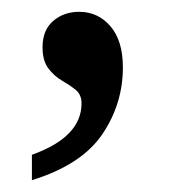

<svg xmlns="http://www.w3.org/2000/svg" viewBox="-20 -151 286 325"><path d="M34 111Q118 81 118 24Q118 9 108 1Q98 -7 85 -14.5Q72 -22 62 -35Q52 -48 52 -71Q52 -100 70 -115.5Q88 -131 114 -131Q146 -131 167 -106.5Q188 -82 188 -37Q188 25 153 76.5Q118 128 34 154Z"/></svg>

Font: Noto Serif Georgian SemiCondensed Medium
Style: Regular
Weight: 500
Width: 4
Designer: Monotype Design Team, Akaki Razmadze
Foundry: Google LLC
Version: Version 2.003; ttfautohint (v1.8.4.7-5d5b)